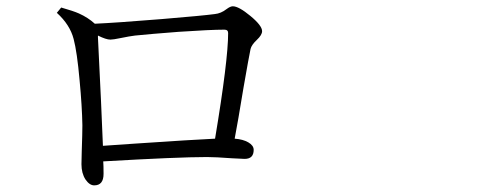

<svg xmlns="http://www.w3.org/2000/svg" viewBox="-20 -633 1540 602"><path d="M275.4 -51.8Q260.7 -51.8 248 -70.3Q235.4 -89.8 235.4 -118.2Q235.4 -126 236.3 -158.2Q238.3 -214.8 238.3 -240.2Q237.3 -299.8 229.5 -381.8Q221.7 -469.7 210.9 -510.7Q199.2 -555.7 158.2 -592.8L171.9 -609.4Q210 -598.6 227.5 -590.8Q255.9 -578.1 277.3 -558.6Q342.8 -561.5 487.3 -573.2Q617.2 -584 653.3 -588.9Q672.9 -590.8 690.4 -604.5Q702.1 -613.3 710 -613.3Q728.5 -613.3 765.1 -583Q801.8 -552.7 801.8 -535.2Q801.8 -523.4 785.2 -507.8Q768.6 -492.2 765.6 -479.5Q760.7 -457 743.2 -356.4Q725.6 -249 715.8 -198.2Q742.2 -196.3 758.8 -186.5Q775.4 -176.8 775.4 -163.1Q775.4 -134.8 747.1 -134.8Q738.3 -134.8 708 -136.7Q655.3 -140.6 628.9 -140.6Q538.1 -140.6 303.7 -127Q304.7 -114.3 304.7 -87.9Q304.7 -51.8 275.4 -51.8ZM302.7 -175.8Q332 -177.7 401.4 -182.6Q588.9 -195.3 654.3 -198.2Q695.3 -444.3 695.3 -529.3Q695.3 -540 683.6 -540Q640.6 -540 540 -533.2Q451.2 -526.4 403.3 -521.5Q386.7 -519.5 358.4 -513.7Q335 -508.8 326.2 -508.8Q312.5 -508.8 287.1 -521.5Q287.1 -519.5 287.1 -515.6Q298.8 -281.2 302.7 -175.8Z"/></svg>

Font: Bpmf Zihi Box R
Style: R
Weight: 400
Foundry: But Ko
Version: Version 1.320